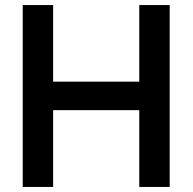

<svg xmlns="http://www.w3.org/2000/svg" viewBox="-20 -740 762 760"><path d="M70 0V-720H190.3V-416.8H531.3V-720H651.7V0H531.3V-304H190.3V0Z"/></svg>

Font: Manrope ExtraLight
Style: Regular
Weight: 200
Designer: Mikhail Sharanda
Foundry: Mikhail Sharanda
Version: Version 4.505